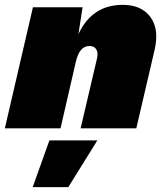

<svg xmlns="http://www.w3.org/2000/svg" viewBox="-40 -530 678 793"><path d="M467 -510Q544 -510 581 -460Q618 -410 599 -326L523 0H293L361 -290Q366 -313 357.5 -326.5Q349 -340 329 -340Q288 -340 273 -274L210 0H-20L96 -500H301L284 -389Q340 -510 467 -510ZM95 243 164 50H362L242 243Z"/></svg>

Font: Elaine Sans Black
Style: Italic
Weight: 900
Italic angle: -13°
Designer: Wei Huang
Foundry: Wei Huang
Version: Version 2.001;December 24, 2019;FontCreator 12.0.0.2547 64-b